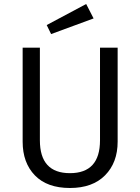

<svg xmlns="http://www.w3.org/2000/svg" viewBox="-20 -926 700 958"><path d="M410 -906 447 -834 235 -756 213 -801ZM567 -688V-219Q567 -115 504.5 -51.5Q442 12 329 12Q215 12 154 -51Q93 -114 93 -219V-688H179V-226Q179 -62 329 -62Q479 -62 479 -226V-688Z"/></svg>

Font: FiraGO Book
Style: Regular
Weight: 350
Designer: bBox Type
Foundry: bBox Type GmbH
Version: Version 1.001;PS 001.001;hotconv 1.0.88;makeotf.lib2.5.64775